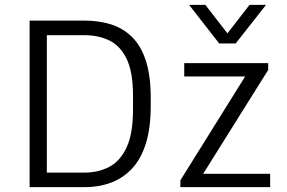

<svg xmlns="http://www.w3.org/2000/svg" viewBox="-20 -771 1182 791"><path d="M102 0V-686H331Q387 -686 436 -671Q485 -656 522.5 -620Q560 -584 580.5 -522Q601 -460 601 -367V-335Q601 -243 580.5 -178.5Q560 -114 522.5 -75Q485 -36 436 -18Q387 0 331 0ZM173 -60H329Q385 -60 430 -83.5Q475 -107 501.5 -163.5Q528 -220 528 -320V-377Q528 -475 501.5 -529Q475 -583 430 -604.5Q385 -626 329 -626H173ZM723 0V-28L990 -456H739V-511H1085V-483L817 -55H1093V0ZM1076 -751 951 -592H883L759 -751H826L936 -609H898L1008 -751Z"/></svg>

Font: Chivo Medium ExtraLight
Style: Regular
Weight: 250
Version: Version 2.002